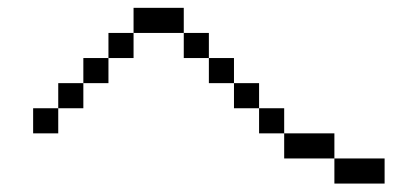

<svg xmlns="http://www.w3.org/2000/svg" viewBox="-20 -582 1040 478"><path d="M937.5 -125V-187.5H812.5V-125ZM812.5 -187.5V-250H687.5V-187.5ZM687.5 -250V-312.5H625V-250ZM125 -312.5H62.5V-250H125ZM125 -312.5H187.5V-375H125ZM625 -312.5V-375H562.5V-312.5ZM187.5 -375H250V-437.5H187.5ZM562.5 -375V-437.5H500V-375ZM250 -437.5H312.5V-500H250ZM500 -437.5V-500H437.5V-437.5ZM312.5 -500H437.5V-562.5H312.5Z"/></svg>

Font: UnifontExMono
Style: Regular
Weight: 500
Version: Version 15.0.06